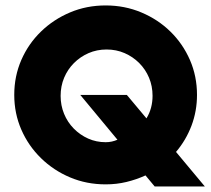

<svg xmlns="http://www.w3.org/2000/svg" viewBox="-20 -658 769 699"><path d="M543.1 20.8 509.7 -19.4Q476.4 -4.2 440.3 4.5Q404.2 13.2 364.6 13.2Q295.1 13.2 235.1 -12.2Q175 -37.5 129.2 -82.3Q83.3 -127.1 57.6 -186.1Q31.9 -245.1 31.9 -312.5Q31.9 -380.6 57.6 -439.6Q83.3 -498.6 129.2 -543.1Q175 -587.5 235.1 -612.8Q295.1 -638.2 364.6 -638.2Q434 -638.2 494.4 -612.8Q554.9 -587.5 600.3 -543.1Q645.8 -498.6 671.5 -439.6Q697.2 -380.6 697.2 -312.5Q697.2 -253.5 677.1 -200.3Q656.9 -147.2 620.8 -104.9L725.7 20.8ZM364.6 -140.3Q376.4 -140.3 387.2 -142.7Q397.9 -145.1 407.6 -149.3L272.2 -312.5H441.7L513.2 -227.1Q524.3 -245.1 529.9 -266Q535.4 -286.8 535.4 -309Q535.4 -344.4 522.6 -375Q509.7 -405.6 486.8 -428.5Q463.9 -451.4 433.7 -464.6Q403.5 -477.8 368.1 -477.8Q332.6 -477.8 302.4 -464.6Q272.2 -451.4 249.3 -428.5Q226.4 -405.6 213.5 -375Q200.7 -344.4 200.7 -309Q200.7 -274.3 213.2 -243.8Q225.7 -213.2 248.6 -189.9Q271.5 -166.7 301 -153.5Q330.6 -140.3 364.6 -140.3Z"/></svg>

Font: Afacad Flux ExtraBold
Style: Regular
Weight: 800
Designer: Kristian Moeller
Foundry: Dicotype
Version: Version 1.100